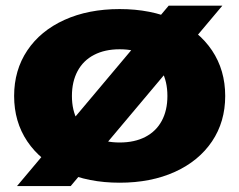

<svg xmlns="http://www.w3.org/2000/svg" viewBox="-20 -620 834 669"><path d="M754.7 -600.2 226.2 28.4H39.2L567.7 -600.2ZM29.2 -285.6Q29.2 -375.5 75.1 -444.2Q121.1 -512.8 204.4 -550.6Q287.8 -588.4 396.9 -588.4Q506.1 -588.4 589.5 -550.6Q672.8 -512.8 718.8 -444.2Q764.7 -375.5 764.7 -285.6Q764.7 -195.6 718.8 -127.4Q672.8 -59.1 589.5 -21.2Q506.1 16.6 396.9 16.6Q287.8 16.6 204.4 -21.2Q121.1 -59.1 75.1 -127.4Q29.2 -195.6 29.2 -285.6ZM563.3 -285.6Q563.3 -335.9 543.6 -372.6Q524 -409.4 486.5 -428.8Q449 -448.3 396.9 -448.3Q345.2 -448.3 307.8 -428.8Q270.3 -409.4 250.4 -372.5Q230.6 -335.6 230.6 -285.6Q230.6 -235.6 250.4 -199.1Q270.3 -162.5 307.8 -143Q345.2 -123.5 396.9 -123.5Q449 -123.5 486.5 -143Q524 -162.5 543.6 -198.9Q563.3 -235.3 563.3 -285.6Z"/></svg>

Font: Unbounded Variable
Style: Regular
Weight: 400
Designer: Luke Prowse, Jean-Baptiste Morizot, Fátima Lázaro, Florian Runge
Foundry: NaN
Version: Version 1.600;FEAKit 1.0